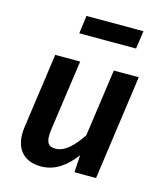

<svg xmlns="http://www.w3.org/2000/svg" viewBox="-114 -837 797 937"><g transform="rotate(15 284.5 -368.5)"><path d="M481 -661 494 -752H206L194 -661ZM181 15C251 15 305 -25 352 -87L347 0H456L530 -529H404L356 -189C321 -137 278 -87 227 -87C191 -87 175 -106 183 -168L234 -529H108L55 -152C40 -50 85 15 181 15Z"/></g></svg>

Font: Fira Sans Medium
Style: Italic
Weight: 500
Italic angle: -8°
Designer: bBox Type GmbH & Carrois Corporate GbR & Edenspiekermann AG
Foundry: bBox Type GmbH & Carrois Corporate GbR & Edenspiekermann AG
Version: Version 4.301;PS 004.301;hotconv 1.0.88;makeotf.lib2.5.64775